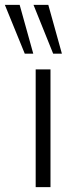

<svg xmlns="http://www.w3.org/2000/svg" viewBox="-67 -771 309 791"><path d="M80 0V-485H141V0ZM152 -550 71 -751H132L188 -550ZM35 -550 -47 -751H14L70 -550Z"/></svg>

Font: Nunito Sans Light
Style: Regular
Weight: 300
Designer: Vernon Adams
Foundry: Vernon Adams
Version: Version 3.101; ttfautohint (v1.8.4.7-5d5b);gftools[0.9.27]